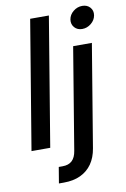

<svg xmlns="http://www.w3.org/2000/svg" viewBox="-102 -807 702 1070"><g transform="rotate(-10 249.0 -272.0)"><path d="M249.5 -727.5 128.9 0H22.9L143.6 -727.5ZM353 -535.6H459L362.8 44.4Q354.5 95.2 329.6 130.9Q304.7 166.5 264.6 185.3Q224.6 204.1 170.9 204.1H142.1L157.2 113.3H178.7Q213.4 113.3 232.7 95Q252 76.7 257.8 39.6ZM419.9 -621.1Q392.6 -621.1 376.2 -639.6Q359.9 -658.2 363.8 -684.6Q368.2 -711.4 390.9 -729.7Q413.6 -748 441.4 -748Q469.2 -748 485.6 -729.7Q502 -711.4 497.6 -684.6Q493.2 -658.2 470.5 -639.6Q447.8 -621.1 419.9 -621.1Z"/></g></svg>

Font: Inter 20pt Medium
Style: Italic
Weight: 500
Italic angle: -9.3988°
Version: Version 4.001;git-66647c0bb